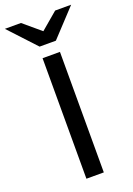

<svg xmlns="http://www.w3.org/2000/svg" viewBox="-218 -985 728 1048"><g transform="rotate(-20 146.5 -460.5)"><path d="M93 0V-700H194V0ZM99.5 -765 -45.5 -921H48L147.5 -837L246.5 -921H339.5L194 -765Z"/></g></svg>

Font: Overpass Medium
Style: Regular
Weight: 500
Designer: Delve Withrington, Dave Bailey, Thomas Jockin
Foundry: Delve Fonts LLC
Version: Version 4.000